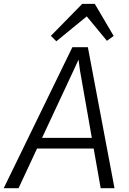

<svg xmlns="http://www.w3.org/2000/svg" viewBox="-44 -997 682 1017"><path d="M254.4 -778.3 225.6 -807.1 391.6 -976.6H458L558.1 -806.6L522.5 -780.8L415.5 -910.2ZM-24.4 0 339.4 -747.1H421.4L562.5 0H489.3L452.1 -210.4H152.3L54.2 0ZM345.2 -623 178.7 -266.6H442.4L379.4 -625L372.1 -681.2Z"/></svg>

Font: HaufeMerriweatherSansLt
Style: Italic
Weight: 300
Designer: Eben Sorkin ( eben@eyebytes.com )
Foundry: Eben Sorkin
Version: Version 1.56